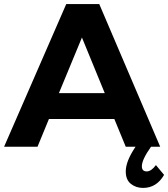

<svg xmlns="http://www.w3.org/2000/svg" viewBox="-23 -720 825 942"><path d="M-3 0 302 -700H464L763 0H718Q673 63 673 96Q673 121 697 121Q719 121 742 90L782 138Q745 202 679 202Q644 202 619 182Q594 162 594 121Q594 71 642 0H594L538 -136H217L161 0ZM266 -263H491L379 -536Z"/></svg>

Font: Trueno
Style: SBd
Weight: 600
Designer: Julieta Ulanovsky
Foundry: Julieta Ulanovsky
Version: Version 3.001b